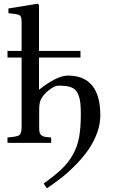

<svg xmlns="http://www.w3.org/2000/svg" viewBox="-20 -762 603 1024"><path d="M20 0V-28.8Q71.8 -32.7 83.5 -41.5Q95.2 -50.3 95.2 -86.9V-455.1H20V-490.2H95.2V-642.1Q95.2 -668.5 89.1 -676.3Q83 -684.1 63 -687L24.9 -691.9V-716.8L181.2 -742.2L188 -735.8V-490.2H409.2V-455.1H188V-283.2Q283.7 -358.9 341.8 -358.9Q515.1 -358.9 515.1 -146Q515.1 -101.1 498.3 -54.4Q481.4 -7.8 454.1 32.5Q426.8 72.8 388.9 112.1Q351.1 151.4 312 182.6Q272.9 213.9 230 242.2L212.9 216.8Q272.5 174.3 308.1 140.4Q343.8 106.4 368.2 63.5Q392.6 20.5 401.9 -30Q411.1 -80.6 411.1 -153.8Q411.1 -187 408.7 -210.7Q406.2 -234.4 399.9 -251.5Q393.6 -268.6 385.3 -278.8Q377 -289.1 362.3 -295.2Q347.7 -301.3 331.5 -303.2Q315.4 -305.2 291 -305.2Q272.5 -305.2 242.9 -283Q213.4 -260.7 198.2 -231.9Q189 -213.9 189 -178.2V-86.9Q189 -67.9 190.4 -58.8Q191.9 -49.8 198.7 -42.5Q205.6 -35.2 217.5 -32.7Q229.5 -30.3 252.9 -28.8V0Z"/></svg>

Font: Heuristica
Style: Regular
Weight: 400
Version: Version 1.0.2